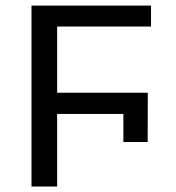

<svg xmlns="http://www.w3.org/2000/svg" viewBox="-20 -679 640 699"><path d="M188 -582.5V-341.3H518.1L517.6 -162.1H429.2V-264.2H188V0H94.7V-658.7H529.8V-582.5Z"/></svg>

Font: Cousine
Style: Regular
Weight: 400
Monospace: yes
Designer: Steve Matteson
Foundry: Monotype Imaging Inc.
Version: Version 1.21